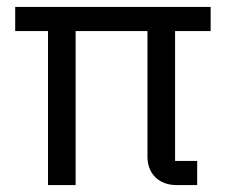

<svg xmlns="http://www.w3.org/2000/svg" viewBox="-20 -536 662 556"><path d="M487 -70V-446H590V-516H24V-446H119V0H199V-446H407V-82C407 -36 437 0 492 0H551V-70Z"/></svg>

Font: Braiins Sans
Style: Regular
Weight: 400
Designer: Mike Abbink, Paul van der Laan, Pieter van Rosmalen, Jiri Chlebus, Lubos Buracinsky
Foundry: Bold Monday, Sudetype
Version: Version 1.000;hotconv 1.0.109;makeotfexe 2.5.65596